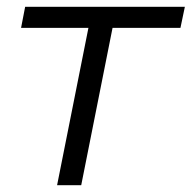

<svg xmlns="http://www.w3.org/2000/svg" viewBox="-20 -545 564 565"><path d="M148 0 244 -482 258 -463H42L54 -525H524L511 -463H293L315 -482L219 0Z"/></svg>

Font: MOST Montserrat
Style: Italic
Weight: 400
Italic angle: -11.3°
Designer: Julieta Ulanovsky
Foundry: Julieta Ulanovsky
Version: Version 8.000;March 11, 2024;FontCreator 15.0.0.2926 64-bit